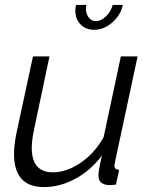

<svg xmlns="http://www.w3.org/2000/svg" viewBox="-20 -750 609 780"><path d="M159 10Q37 10 37 -124Q37 -162 48 -215L114 -521H181L119 -227Q109 -182 109 -149Q109 -50 195 -50Q251 -50 308 -89Q365 -128 401 -193L471 -521H539L448 -96Q447 -90 446 -85Q445 -80 445 -77Q445 -61 464 -60L451 0Q442 1 435.5 1.5Q429 2 423 2Q380 0 380 -37Q380 -44 382 -59Q384 -74 394 -118Q348 -57 285.5 -23.5Q223 10 159 10ZM370 -664Q390 -664 410 -683Q430 -702 438 -730H479Q470 -688 436 -658.5Q402 -629 363 -629Q328 -629 307 -651Q286 -673 286 -707Q286 -718 289 -730H331Q329 -721 329 -715Q329 -694 340.5 -679Q352 -664 370 -664Z"/></svg>

Font: Raleway
Style: Italic
Weight: 400
Italic angle: -12°
Designer: Matt McInerney, Pablo Impallari, Rodrigo Fuenzalida
Foundry: Matt McInerney, Pablo Impallari, Rodrigo Fuenzalida
Version: Version 4.026